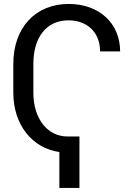

<svg xmlns="http://www.w3.org/2000/svg" viewBox="-20 -757 671 965"><path d="M379.3 -71H319.6C218 -71 147.7 -160.9 147.7 -291.2V-436.1C147.7 -571.4 214.8 -654.8 323.9 -654.8C419.7 -654.8 483 -593 483 -498.6H583.8C583.8 -639.9 478.3 -737.2 325.3 -737.2C157.7 -737.2 46.9 -617.2 46.9 -436.1V-291.2C46.9 -130.7 141 -12.4 278.4 7.1V187.5H379.3Z"/></svg>

Font: Magic Ui Pro
Style: Regular
Weight: 400
Designer: Stefan Endress, Andreas Faust
Version: Version 1.000;FEAKit 1.0